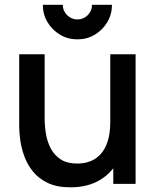

<svg xmlns="http://www.w3.org/2000/svg" viewBox="-20 -766 655 800"><path d="M302.5 -602Q262.5 -602 230 -621.5Q197.5 -641 178 -673.5Q158.5 -706 158.5 -746H241.5Q241.5 -721 259.5 -703Q277.5 -685 302.5 -685Q328 -685 345.8 -703Q363.5 -721 363.5 -746H446.5Q446.5 -706 427 -673.5Q407.5 -641 375 -621.5Q342.5 -602 302.5 -602ZM273.5 14.5Q217.5 14.5 179.5 -3.5Q141.5 -21.5 117.8 -50.8Q94 -80 81.5 -114.5Q69 -149 64.5 -182Q60 -215 60 -240V-540H166V-274.5Q166 -243 171.2 -209.8Q176.5 -176.5 191.2 -148Q206 -119.5 232.8 -102Q259.5 -84.5 302.5 -84.5Q330.5 -84.5 355.5 -93.8Q380.5 -103 399.2 -123.5Q418 -144 428.8 -177.5Q439.5 -211 439.5 -259L504.5 -234.5Q504.5 -161 477 -104.8Q449.5 -48.5 398 -17Q346.5 14.5 273.5 14.5ZM452 0V-156H439.5V-540H545V0Z"/></svg>

Font: Manrope ExtraLight SemiBold
Style: Regular
Weight: 600
Version: Version 4.504